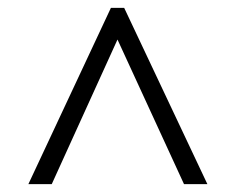

<svg xmlns="http://www.w3.org/2000/svg" viewBox="-20 -734 599 487"><path d="M52 -267 261.3 -714H295L506 -267H446.7L278 -633.7L111.3 -267Z"/></svg>

Font: Noto Serif Hentaigana ExtraLight
Style: Regular
Weight: 200
Designer: Kazuhiro Yamada
Foundry: nipponia
Version: Version 1.000